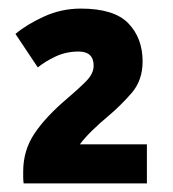

<svg xmlns="http://www.w3.org/2000/svg" viewBox="-20 -849 403 447"><path d="M35 -422Q34 -430 34 -436.5Q34 -443 34 -450Q34 -499 60.5 -538.5Q87 -578 138 -621Q165 -644 181.5 -661Q198 -678 198 -696Q198 -729 163 -729Q134 -729 109.5 -717.5Q85 -706 68 -692L16 -770Q42 -792 82.5 -810.5Q123 -829 168 -829Q246 -829 279 -794.5Q312 -760 312 -706Q312 -662 286.5 -632.5Q261 -603 230 -577Q213 -563 195 -545.5Q177 -528 166 -513H322V-422Z"/></svg>

Font: Ubuntu Sans ExtraBold
Style: Regular
Weight: 800
Designer: Dalton Maag Ltd
Foundry: Dalton Maag Ltd
Version: Version 1.006; ttfautohint (v1.8.4.7-5d5b)